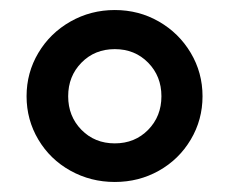

<svg xmlns="http://www.w3.org/2000/svg" viewBox="-20 -729 458 383"><path d="M33 -537Q33 -584 56.5 -623.5Q80 -663 120.5 -686Q161 -709 209 -709Q257 -709 297 -686Q337 -663 360.5 -623.5Q384 -584 384 -537Q384 -490 360.5 -450.5Q337 -411 297 -388.5Q257 -366 209 -366Q161 -366 120.5 -388.5Q80 -411 56.5 -450.5Q33 -490 33 -537ZM302 -537Q302 -577 275.5 -604Q249 -631 209 -631Q169 -631 142.5 -604Q116 -577 116 -537Q116 -497 142.5 -470Q169 -443 209 -443Q249 -443 275.5 -470Q302 -497 302 -537Z"/></svg>

Font: Chess Sans
Style: Bold
Weight: 700
Designer: Wolf Bōese
Foundry: Wolf Bōese
Version: Version 7.223